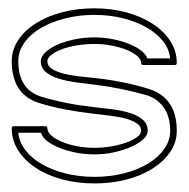

<svg xmlns="http://www.w3.org/2000/svg" viewBox="-20 -424 447 455"><path d="M319.3 -270Q314.5 -270 314.5 -274.9Q314.5 -283.2 305.2 -291.3Q295.9 -299.3 280.5 -305.7Q265.1 -312 245.1 -315.9Q225.1 -319.8 203.6 -319.8Q182.1 -319.8 161.9 -316.4Q141.6 -313 126.2 -307.1Q110.8 -301.3 101.6 -293.9Q92.3 -286.6 92.3 -279.3Q92.3 -268.1 102.5 -261.2Q112.8 -254.4 129.2 -250Q145.5 -245.6 166.3 -243.2Q187 -240.7 207.5 -238.8Q242.2 -234.9 273.2 -228.5Q304.2 -222.2 334 -212.9Q398.9 -191.9 398.9 -114.3Q398.9 -86.9 383.5 -64.2Q368.2 -41.5 341.8 -24.7Q315.4 -7.8 279.8 1.5Q244.1 10.7 203.6 10.7Q162.6 10.7 126.7 1Q90.8 -8.8 64.5 -26.4Q38.1 -43.9 22.9 -67.9Q7.8 -91.8 7.8 -120.1Q7.8 -125 12.7 -125H87.4Q92.3 -125 92.3 -120.1Q92.3 -111.3 101.6 -103Q110.8 -94.7 126.5 -88.1Q142.1 -81.5 162.1 -77.6Q182.1 -73.7 203.6 -73.7Q224.1 -73.7 243.9 -77.1Q263.7 -80.6 279.3 -86.2Q294.9 -91.8 304.7 -99.1Q314.5 -106.4 314.5 -114.3Q314.5 -125 304 -131.8Q293.5 -138.7 277.1 -143.1Q260.7 -147.5 240.2 -149.9Q219.7 -152.3 199.2 -154.8Q165.5 -158.7 132.6 -165Q99.6 -171.4 71.8 -180.2Q7.8 -200.7 7.8 -279.3Q7.8 -305.7 22.9 -328.6Q38.1 -351.6 64.5 -368.4Q90.8 -385.3 126.7 -394.8Q162.6 -404.3 203.6 -404.3Q245.1 -404.3 280.8 -394.3Q316.4 -384.3 342.8 -366.9Q369.1 -349.6 384 -325.9Q398.9 -302.2 398.9 -274.9Q398.9 -270 394 -270ZM383.3 -285.6Q381.3 -307.1 366.7 -325.9Q352.1 -344.7 327.9 -358.6Q303.7 -372.6 272 -380.6Q240.2 -388.7 203.6 -388.7Q166 -388.7 133.1 -380.1Q100.1 -371.6 75.7 -356.9Q51.3 -342.3 37.4 -322.3Q23.4 -302.2 23.4 -279.3Q23.4 -212.4 76.7 -195.3Q134.3 -177.7 200.7 -170.4Q223.6 -168 246.6 -165Q269.5 -162.1 288.1 -156.2Q306.6 -150.4 318.4 -140.4Q330.1 -130.4 330.1 -114.3Q330.1 -103.5 319.1 -93.5Q308.1 -83.5 290 -75.7Q272 -67.9 249.5 -63Q227.1 -58.1 203.6 -58.1Q180.7 -58.1 158.9 -62.5Q137.2 -66.9 119.9 -74Q102.5 -81.1 91.1 -90.3Q79.6 -99.6 77.1 -109.4H23.4Q25.4 -87.4 40.3 -68.1Q55.2 -48.8 79.3 -34.9Q103.5 -21 135.5 -12.9Q167.5 -4.9 203.6 -4.9Q240.7 -4.9 273.4 -13.2Q306.2 -21.5 330.6 -36.1Q355 -50.8 369.1 -70.8Q383.3 -90.8 383.3 -114.3Q383.3 -146.5 369.1 -167.7Q355 -189 329.6 -197.8Q301.3 -206.1 269.8 -212.6Q238.3 -219.2 206.1 -223.1Q183.6 -225.6 160.6 -228.8Q137.7 -231.9 118.9 -237.8Q100.1 -243.7 88.4 -253.4Q76.7 -263.2 76.7 -279.3Q76.7 -289.6 87.4 -299.8Q98.1 -310.1 115.7 -317.9Q133.3 -325.7 156.2 -330.6Q179.2 -335.4 203.6 -335.4Q226.1 -335.4 247.6 -331.1Q269 -326.7 286.1 -319.8Q303.2 -313 314.7 -304Q326.2 -294.9 329.1 -285.6Z"/></svg>

Font: Fibel Sued Kontur LRS
Style: Regular
Weight: 400
Designer: Peter Wiegel
Foundry: Peter Wiegel
Version: Version 000.000